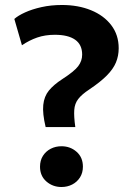

<svg xmlns="http://www.w3.org/2000/svg" viewBox="-20 -735 540 770"><path d="M163 -225.5Q150 -280 153.5 -314.2Q157 -348.5 176.2 -372Q195.5 -395.5 229.5 -417.5Q277.5 -448.5 293.5 -469.5Q309.5 -490.5 309.5 -516Q309.5 -556 281.2 -575.8Q253 -595.5 200 -595.5Q161 -595.5 129.2 -584.5Q97.5 -573.5 68 -553.5L37.5 -659Q52.5 -672.5 80.5 -685.2Q108.5 -698 146.5 -706.5Q184.5 -715 228.5 -715Q293.5 -715 345 -694Q396.5 -673 426.2 -634Q456 -595 456 -541.5Q456 -511 445 -484.5Q434 -458 408.2 -432Q382.5 -406 338.5 -376.5Q308 -356.5 293.8 -338Q279.5 -319.5 277.8 -293.8Q276 -268 282 -225.5ZM226.5 15Q191.5 15 166 -7.2Q140.5 -29.5 140.5 -66.5Q140.5 -91.5 152.2 -110Q164 -128.5 183.5 -138.5Q203 -148.5 226.5 -148.5Q262 -148.5 287.2 -126.2Q312.5 -104 312.5 -66.5Q312.5 -42 300.8 -23.5Q289 -5 269.5 5Q250 15 226.5 15Z"/></svg>

Font: Geologica Roman Medium
Style: Regular
Weight: 500
Designer: Sindre Bremnes, Frode Helland
Foundry: Monokrom Skriftforlag AS
Version: Version 1.010;gftools[0.9.28]